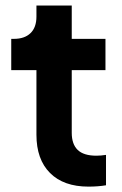

<svg xmlns="http://www.w3.org/2000/svg" viewBox="-20 -688 453 714"><path d="M115.5 -186.8V-427.2H21.8V-543.5H31.8Q71.5 -543.5 93.5 -564.8Q115.5 -586 115.5 -626.2V-667.5H246.8V-543.5H372.2V-427.2H246.8V-194.2Q246.8 -151.8 269 -130.4Q291.2 -109 338.5 -109Q354.5 -109 374.2 -112V1Q344.5 6 309 6Q216.8 6 166.1 -44.6Q115.5 -95.2 115.5 -186.8Z"/></svg>

Font: Trafiko Sans Variable
Style: Regular
Weight: 400
Designer: Gumpita Rahayu / Trafiko
Foundry: Tokotype / Trafiko
Version: Version 0.001;FEAKit 1.0